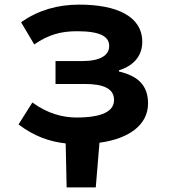

<svg xmlns="http://www.w3.org/2000/svg" viewBox="-20 -609 740 830"><path d="M620 -162C620 -241 575 -281 494 -300V-305C568 -328 595 -377 595 -428C595 -539 484 -589 323 -589C228 -589 146 -565 71 -513L128 -417C190 -459 242 -474 313 -474C412 -474 452 -452 452 -410C452 -369 412 -345 335 -345H220V-246H347C431 -246 473 -224 473 -177C473 -128 422 -101 310 -101C252 -101 185 -118 120 -166L60 -71C129 -19 194 3 264 11L268 201H394L410 8C536 -9 620 -68 620 -162Z"/></svg>

Font: Kawkab Mono
Style: Bold
Weight: 700
Monospace: yes
Designer: Abdullah Arif
Foundry: Abdullah Arif
Version: Version 1.000;PS 000.500;hotconv 1.0.88;makeotf.lib2.5.64775